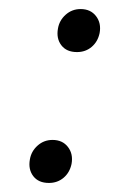

<svg xmlns="http://www.w3.org/2000/svg" viewBox="-20 -399 293 424"><path d="M150 -284Q127 -284 115.5 -299Q104 -314 108 -336Q111 -354 125 -366.5Q139 -379 158 -379Q180 -379 192 -363.5Q204 -348 200 -326Q196 -307 182.5 -295.5Q169 -284 150 -284ZM88 5Q65 5 53.5 -10Q42 -25 46 -47Q49 -65 63 -77.5Q77 -90 96 -90Q118 -90 130 -74.5Q142 -59 138 -37Q134 -18 120.5 -6.5Q107 5 88 5Z"/></svg>

Font: EauTestInfant
Style: Italic
Weight: 400
Italic angle: -12°
Designer: Christian Thalmann (Catharsis Fonts)
Version: Version 0.001;PS 000.001;hotconv 1.0.88;makeotf.lib2.5.64775